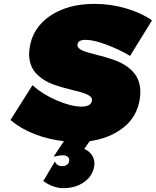

<svg xmlns="http://www.w3.org/2000/svg" viewBox="-20 -731 810 998"><path d="M34.2 -106.9 148.9 -288.1 153.8 -284.2Q200.7 -241.2 275.6 -209Q350.6 -176.8 402.8 -176.8Q453.6 -176.8 458 -208Q460 -220.7 448.7 -230.2Q437.5 -239.7 417.5 -246.3Q397.5 -252.9 371.1 -259.3Q344.7 -265.6 315.9 -273.7Q287.1 -281.7 258.3 -291.7Q229.5 -301.8 204.6 -318.4Q179.7 -335 161.9 -356.2Q144 -377.4 136 -409.4Q127.9 -441.4 133.8 -481Q148.9 -586.9 241 -648.9Q333 -710.9 471.2 -710.9Q553.7 -710.9 632.6 -688.2Q711.4 -665.5 767.1 -627L770 -625L655.8 -439.9L651.9 -442.9Q598.1 -474.6 532.2 -499.3Q466.3 -523.9 424.8 -523.9Q385.7 -523.9 382.8 -500Q380.9 -487.8 392.1 -478.5Q403.3 -469.2 423.3 -462.6Q443.4 -456.1 469.7 -449.5Q496.1 -442.9 525.1 -434.6Q554.2 -426.3 583 -415.5Q611.8 -404.8 636.7 -387.7Q661.6 -370.6 679.4 -348.4Q697.3 -326.2 705.1 -293Q712.9 -259.8 707 -219.2Q693.4 -124.5 621.6 -68.1Q549.8 -11.7 445.8 2.9L418 43Q445.8 55.2 459.7 78.1Q473.6 101.1 470.2 128.9Q462.9 182.6 418.2 214.8Q373.5 247.1 307.1 247.1Q283.7 247.1 256.6 237.5Q229.5 228 208 211.9L205.1 210L265.1 108.9L269 115.2Q279.8 132.8 303.2 132.8Q318.8 132.8 328.6 125.2Q338.4 117.7 339.8 105Q341.3 91.8 332.5 84Q323.7 76.2 306.2 76.2Q292 76.2 270 81.1L258.8 83L312 2.9Q232.4 -5.9 160.6 -33.7Q88.9 -61.5 37.1 -105Z"/></svg>

Font: Trueno UltraBlack
Style: Italic
Weight: 950
Designer: Julieta Ulanovsky
Foundry: Julieta Ulanovsky
Version: Version 3.001b | FøM Fix